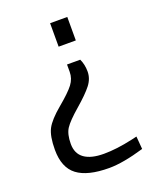

<svg xmlns="http://www.w3.org/2000/svg" viewBox="-132 -580 705 861"><g transform="rotate(-20 220.5 -149.5)"><path d="M38 41Q38 -24 55.5 -57.5Q73 -91 126.5 -135.5Q180 -180 200 -206.5Q220 -233 220 -265V-300H283Q296 -273 296 -239Q296 -205 273 -175.5Q250 -146 199 -102Q148 -58 131 -32Q114 -6 114 40.5Q114 87 146 110Q178 133 239 133Q300 133 376 116L402 110L407 171Q306 201 240 201Q137 201 87.5 163.5Q38 126 38 41ZM294 -500V-388H212V-500Z"/></g></svg>

Font: Titillium-CLs Web
Style: CLs-Regular
Weight: 400
Version: Version 1.002;PS 57.000;hotconv 1.0.70;makeotf.lib2.5.55311